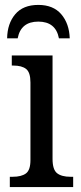

<svg xmlns="http://www.w3.org/2000/svg" viewBox="-20 -762 330 782"><path d="M20 -42H32Q67 -42 85.5 -55.5Q104 -69 104 -110V-426Q104 -467 86.5 -481Q69 -495 34 -495H28V-536H194V-115Q194 -71 212.5 -56.5Q231 -42 267 -42H278V0H20ZM136 -742Q197 -742 229.5 -704Q262 -666 264 -606H220Q207 -674 136 -674Q65 -674 52 -606H9Q10 -666 42 -704Q74 -742 136 -742Z"/></svg>

Font: Noto Serif Narrow
Style: Regular
Weight: 400
Width: 4
Designer: Monotype Design Team
Foundry: Monotype Imaging Inc.
Version: Version 1.001